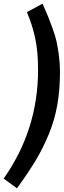

<svg xmlns="http://www.w3.org/2000/svg" viewBox="-52 -870 346 1043"><path d="M179.2 -850.1Q200.2 -802.2 208.3 -782.7Q216.3 -763.2 232.4 -719.2Q248.5 -675.3 255.1 -645Q261.7 -614.7 267.8 -570.1Q273.9 -525.4 273.9 -480Q273.9 -382.8 259.3 -300Q244.6 -217.3 212.9 -140.6Q181.2 -64 141.1 2.7Q101.1 69.3 40 152.8L-32.2 100.1Q154.8 -164.6 154.8 -491.2Q154.8 -586.9 139.9 -658.9Q125 -731 94.2 -804.2Z"/></svg>

Font: Fira Sans Compressed Medium
Style: Italic
Weight: 500
Width: 3
Italic angle: -8°
Designer: Carrois Corporate & Edenspiekermann AG
Foundry: Carrois Corporate GbR & Edenspiekermann AG
Version: Version 4.203;PS 004.203;hotconv 1.0.88;makeotf.lib2.5.64775